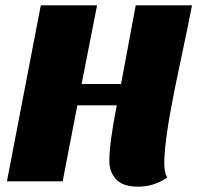

<svg xmlns="http://www.w3.org/2000/svg" viewBox="-20 -680 747 720"><path d="M390 -75Q390 -145 418 -285H270L215 0H6L133 -660H344L286 -365H434L489 -660H700Q686 -586 668 -503L634 -340Q596 -150 596 -67Q596 -33 607 -14Q557 20 498.5 20Q440 20 415 -8Q390 -36 390 -75Z"/></svg>

Font: Sansita One
Style: Regular
Weight: 400
Designer: Pablo Cosgaya
Foundry: Omnibus-Type
Version: Version 1.001